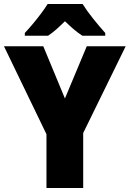

<svg xmlns="http://www.w3.org/2000/svg" viewBox="-20 -998 653 967"><path d="M307 -502 417 -765H613L399 -328V-51H214V-322L0 -765H198ZM396 -978Q417 -944 449.5 -903.5Q482 -863 510 -832V-818H395Q373 -832 352 -850Q331 -868 307 -891Q283 -867 263 -849.5Q243 -832 222 -818H105V-832Q122 -850 144 -876Q166 -902 186.5 -929.5Q207 -957 220 -978Z"/></svg>

Font: Noto Sans Tamil UI SemiCondensed Black
Style: Regular
Weight: 900
Width: 4
Designer: Jelle Bosma - Monotype Design Team
Foundry: Monotype Imaging Inc.
Version: Version 2.004; ttfautohint (v1.8.4.7-5d5b)